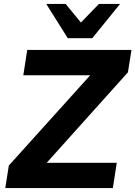

<svg xmlns="http://www.w3.org/2000/svg" viewBox="-20 -960 691 980"><path d="M7 0 25 -115 483 -623 486 -576H99L119 -705H651L633 -591L177 -83L173 -129H576L556 0ZM326 -765 216 -940H315L393 -845L485 -940H593L451 -765Z"/></svg>

Font: Nunito Sans 12pt ExtraLight 12pt ExtraBold
Style: Italic
Weight: 800
Italic angle: -9°
Version: Version 3.101;gftools[0.9.27]